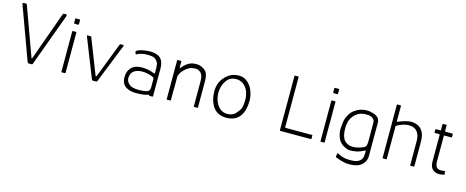

<svg xmlns="http://www.w3.org/2000/svg" viewBox="-41 -1369 5429 2239"><g transform="rotate(15 2673.0 -249.5)"><path d="M301 -72 511 -656Q516 -667 529 -667H545Q566 -667 558 -646L324 -9Q321 0 311 0H275Q266 0 261 -11L28 -648Q21 -667 41 -667H65Q74 -667 78 -657L291 -72Q296 -58 301 -72Z M666 -595V-643Q667 -650 672 -650H718Q724 -650 724 -644V-595Q724 -586 717 -586H674Q666 -586 666 -595ZM670 -7V-492Q670 -499 677 -499H715Q720 -499 720 -491V-6Q720 0 715 0H677Q670 0 670 -7Z M1037 -11 851 -481Q845 -494 858 -494H891Q899 -494 902 -486L1066 -66Q1073 -52 1081 -65L1244 -486Q1248 -494 1256 -494H1285Q1296 -494 1291 -481L1104 -11Q1099 0 1090 0H1052Q1043 0 1037 -11Z M1693 -232Q1636 -252 1584 -252Q1522 -252 1484.5 -226Q1447 -200 1443 -148Q1439 -109 1463.5 -80Q1488 -51 1522.5 -42.5Q1557 -34 1590 -34Q1654 -34 1691 -44.5Q1728 -55 1728 -97V-204Q1728 -220 1693 -232ZM1776 -99Q1776 -48 1750.5 -27Q1725 -6 1677 2Q1629 10 1574 10Q1543 10 1511.5 3.5Q1480 -3 1454 -19Q1428 -35 1412.5 -62.5Q1397 -90 1397 -137Q1397 -187 1418.5 -225Q1440 -263 1477.5 -280Q1515 -297 1566 -297Q1605 -297 1638 -291Q1671 -285 1717 -267Q1727 -263 1728 -272Q1729 -337 1723 -380Q1718 -412 1678 -441Q1654 -457 1591 -457Q1551 -457 1516 -449Q1487 -442 1465 -429Q1454 -423 1451 -433L1444 -453Q1442 -461 1449 -466Q1475 -483 1517 -492Q1567 -502 1613 -502Q1644 -502 1670 -496Q1696 -490 1716 -478Q1736 -466 1748.5 -448Q1761 -430 1768.5 -402.5Q1776 -375 1776 -348ZM1728 -136H1776V-8Q1776 0 1769 0H1733Q1727 0 1727 -8Z M1939 -16V-286Q1942 -329 1994 -404Q2065 -490 2135 -497Q2192 -504 2229 -488Q2265 -472 2283.5 -451.5Q2302 -431 2309 -401Q2316 -371 2316 -317V-16Q2316 -10 2309 -10H2272Q2266 -10 2266 -16V-317Q2266 -369 2252 -397Q2238 -425 2206 -439.5Q2174 -454 2109 -436Q2055 -411 2017 -360Q1990 -322 1988 -288L1989 -16Q1990 -10 1983 -10H1945Q1939 -10 1939 -16ZM1990 -135H1939V-481Q1939 -489 1947 -489H1985Q1990 -489 1990 -482Z M2664 15Q2558 15 2505 -59.5Q2452 -134 2451 -248Q2451 -345 2507.5 -413Q2564 -481 2641 -495Q2723 -509 2776 -469.5Q2829 -430 2853 -368.5Q2877 -307 2877 -248Q2877 -126 2824.5 -55.5Q2772 15 2664 15ZM2663 -31Q2726 -31 2760.5 -67Q2795 -103 2810.5 -136Q2826 -169 2826 -248Q2826 -292 2808.5 -342Q2791 -392 2747 -424.5Q2703 -457 2639 -449Q2581 -440 2550.5 -397Q2520 -354 2510.5 -314.5Q2501 -275 2501 -248Q2501 -157 2545.5 -94.5Q2590 -32 2663 -31Z M3308 -8V-660Q3308 -667 3314 -667H3352Q3359 -667 3358 -660V-57Q3359 -50 3365 -50H3684Q3689 -50 3689 -45V-8Q3689 -1 3684 0H3312Q3308 0 3308 -8Z M3794 -595V-643Q3795 -650 3800 -650H3846Q3852 -650 3852 -644V-595Q3852 -586 3845 -586H3802Q3794 -586 3794 -595ZM3798 -7V-492Q3798 -499 3805 -499H3843Q3848 -499 3848 -491V-6Q3848 0 3843 0H3805Q3798 0 3798 -7Z M4177 -39Q4245 -40 4312 -73Q4337 -86 4338 -137V-373Q4338 -406 4312.5 -425.5Q4287 -445 4236.5 -445Q4186 -445 4152 -430Q4112 -412 4084.5 -378Q4057 -344 4046 -303.5Q4035 -263 4037 -218Q4039 -121 4077 -80Q4115 -39 4177 -39ZM4018 121 4025 81Q4027 74 4034 79Q4053 91 4078 100Q4106 110 4124.5 113.5Q4143 117 4179 118Q4248 120 4282.5 102Q4317 84 4327.5 57Q4338 30 4338 -27Q4339 -40 4325 -33Q4278 -8 4234 1.5Q4190 11 4150 9Q4118 7 4071 -21Q4024 -49 4003.5 -106Q3983 -163 3987 -217Q3991 -287 3999 -315.5Q4007 -344 4026 -379Q4045 -414 4075.5 -438.5Q4106 -463 4145 -478Q4212 -501 4276 -487Q4340 -473 4364 -448.5Q4388 -424 4388 -383V21Q4388 40 4380 64Q4372 88 4350.5 113Q4329 138 4290 153Q4251 168 4187 168Q4146 169 4091 153Q4062 145 4021 128Q4017 127 4018 121Z M4608 -457Q4701 -495 4755 -498Q4812 -498 4851 -476.5Q4890 -455 4910.5 -411Q4931 -367 4931 -296V-7Q4931 0 4925 0H4887Q4881 0 4881 -6V-296Q4881 -370 4847 -411Q4813 -452 4747 -452Q4712 -452 4678 -441Q4644 -429 4604 -408Q4599 -405 4598 -399V-7Q4598 0 4592 0H4555Q4548 0 4548 -6V-645Q4548 -651 4554 -651H4590Q4598 -651 4598 -645V-462Q4598 -453 4608 -457Z M5121 -111V-435Q5121 -443 5114 -443H5062Q5056 -443 5056 -449V-483Q5056 -489 5062 -489H5114Q5122 -489 5121 -496V-564Q5121 -570 5127 -570H5166Q5172 -570 5171 -564V-497Q5172 -489 5179 -489H5260Q5268 -489 5267 -483V-449Q5267 -443 5260 -443H5179Q5171 -443 5171 -436V-134Q5171 -89 5186 -64.5Q5201 -40 5245 -40Q5264 -40 5279 -43Q5290 -46 5291 -39L5296 -9Q5298 -1 5290 0Q5248 8 5233 8Q5185 8 5153 -21.5Q5121 -51 5121 -111Z"/></g></svg>

Font: Vivano Light
Style: Regular
Weight: 300
Designer: Joe Prince, Josias Burgherr
Version: Version 2.064;September 19, 2022;FontCreator 14.0.0.2877 64-